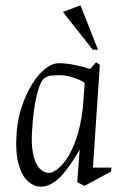

<svg xmlns="http://www.w3.org/2000/svg" viewBox="-20 -698 473 723"><path d="M133 5Q109 5 86 -14.5Q63 -34 50 -79.5Q37 -125 43 -203Q47 -252 62.5 -298Q78 -344 100.5 -380.5Q123 -417 149.5 -438.5Q176 -460 202 -460Q227 -460 258.5 -454Q290 -448 319 -438L342 -464L356 -454L330 -67H400L398 -52L298 2L271 -12L280 -135Q252 -86 227.5 -55Q203 -24 180 -9.5Q157 5 133 5ZM166 -47Q175 -47 192 -58Q209 -69 228.5 -96Q248 -123 265.5 -170.5Q283 -218 292 -291L299 -386Q280 -399 252.5 -407Q225 -415 204 -415Q194 -415 174 -413.5Q154 -412 141 -398Q129 -383 117.5 -335Q106 -287 101 -210Q97 -158 104 -121.5Q111 -85 127 -66Q143 -47 166 -47ZM329 -511 217 -653 283 -678 349 -511Z"/></svg>

Font: Ancizar Serif Light
Style: Italic
Weight: 300
Italic angle: -4°
Designer: Cesar Puertas, Viviana Monsalve, Julian Moncada, Julian Prieto, Jose Castro, Felipe Aragon, Mariel Hernandez, Sara Alarc
Version: Version 8.100